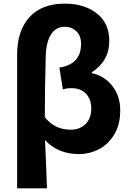

<svg xmlns="http://www.w3.org/2000/svg" viewBox="-20 -832 721 1054"><path d="M336 -812Q443 -812 511.5 -758.5Q580 -705 580 -606Q580 -498 484 -435V-430Q553 -416 596.5 -360.5Q640 -305 640 -227Q640 -146 606 -91.5Q572 -37 520.5 -11.5Q469 14 414 14Q299 14 227 -63L233 71Q237 156 238 202H74V-533Q74 -662 141 -737Q208 -812 336 -812ZM481 -237Q481 -286 452.5 -317Q424 -348 372 -348Q346 -348 325 -341L306 -461Q425 -479 425 -591Q425 -636 399 -660.5Q373 -685 336 -685Q286 -685 259.5 -642Q233 -599 231 -522Q226 -337 226 -189Q280 -120 368 -120Q418 -120 449.5 -151Q481 -182 481 -237Z"/></svg>

Font: Merged Yaku Han JP ExtraBold
Style: Regular
Weight: 800
Designer: Ryoko NISHIZUKA 西塚涼子 (kana, bopomofo & ideographs); Paul D. Hunt (Latin, Greek & Cyrillic); Sandoll Communications 산돌커뮤니
Foundry: Adobe
Version: Version 2.004